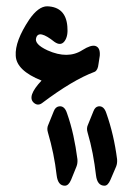

<svg xmlns="http://www.w3.org/2000/svg" viewBox="-20 -326 421 610"><path d="M130 -306Q189 -304 194 -242Q197 -211 185 -195Q173 -179 153 -193Q103 -233 95 -206Q88 -186 131 -166Q196 -137 242 -167Q269 -184 283 -180Q299 -175 297 -149L293 -123Q291 -103 281 -98Q246 -85 204 -60Q162 -35 113 2Q100 11 88 1Q64 -19 112 -70Q32 -102 30 -149Q27 -195 73 -264Q102 -306 130 -306ZM193 34Q205 68 213 104.5Q221 141 226 180Q227 193 223 203L206 245Q198 264 186 264Q164 264 160 231Q156 196 149 162Q142 128 132 94Q128 81 134 69L151 27Q156 14 167 12Q185 9 193 34ZM318 34Q330 68 338.5 104.5Q347 141 352 180Q353 193 349 203L331 245Q323 264 312 264Q289 264 285 231Q281 196 274.5 162Q268 128 258 94Q254 81 260 69L277 27Q282 14 292 12Q310 9 318 34Z"/></svg>

Font: Amiri
Style: Bold Italic
Weight: 700
Italic angle: 10°
Designer: Khaled Hosny
Version: Version 0.113